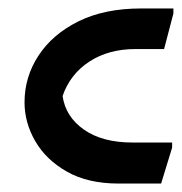

<svg xmlns="http://www.w3.org/2000/svg" viewBox="-20 -434 430 454"><path d="M38 -192Q38 -252 71 -302.5Q104 -353 165.5 -383.5Q227 -414 314 -414H390V-402L368 -318H300Q237 -318 191.5 -288.5Q146 -259 128 -207Q135 -158 178.5 -127.5Q222 -97 293 -97H387V-85L361 0H260Q188 0 138.5 -28Q89 -56 63.5 -100Q38 -144 38 -192Z"/></svg>

Font: Kufam Medium
Style: Regular
Weight: 500
Designer: Wael Morcos, Artur Schmal
Foundry: Original Type
Version: Version 1.300; ttfautohint (v1.8.3)